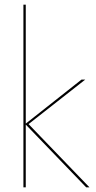

<svg xmlns="http://www.w3.org/2000/svg" viewBox="-20 -800 412 820"><path d="M328 -460H344L102 -270L362 0H348L90 -268V0H80V-780H90V-272Z"/></svg>

Font: Jost* Hairline
Style: Regular
Weight: 100
Version: Version 3.7